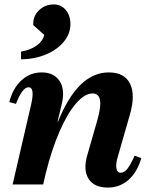

<svg xmlns="http://www.w3.org/2000/svg" viewBox="-20 -833 679 867"><path d="M37 0 121 -363Q138 -439 109 -439Q81 -439 52 -364L22 -372Q38 -435 77 -470.5Q116 -506 168 -506Q223 -506 248.5 -468Q274 -430 260 -368L240 -284H242Q332 -506 471 -506Q542 -506 567 -455.5Q592 -405 567 -317L513 -129Q502 -94 505.5 -73.5Q509 -53 525 -53Q541 -53 555 -70.5Q569 -88 588 -130L618 -119Q600 -56 560.5 -21Q521 14 467 14Q405 14 380 -25.5Q355 -65 374 -132L420 -292Q454 -411 398 -411Q362 -411 323 -365.5Q284 -320 248.5 -238.5Q213 -157 186 -48L175 0ZM75 -565V-600Q117 -607 145 -627Q173 -647 180 -675L130 -720V-726Q130 -762 157 -787.5Q184 -813 223 -813Q256 -813 277 -788Q298 -763 298 -724Q298 -681 268.5 -645Q239 -609 188.5 -587.5Q138 -566 75 -565Z"/></svg>

Font: Platypi SemiBold
Style: Italic
Weight: 600
Italic angle: -13°
Designer: David Sargent
Foundry: Bolt Cutter Type
Version: Version 1.200; ttfautohint (v1.8.4.7-5d5b)